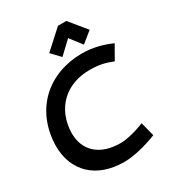

<svg xmlns="http://www.w3.org/2000/svg" viewBox="-218 -1056 1088 1193"><g transform="rotate(-30 325.5 -459.5)"><path d="M253 -809 312 -747 401 -831 466 -747 543 -809 445 -929H385ZM0 -289C0 -107 121 10 319 10H323C389 10 479 -13 558 -44L532 -145C476 -121 403 -103 360 -103H357C214 -103 125 -179 125 -308C129 -484 249 -594 418 -593C485 -593 525 -583 580 -561L636 -659C575 -686 504 -706 427 -706C188 -705 6 -549 0 -289Z"/></g></svg>

Font: Cantarell
Style: BoldOblique
Weight: 700
Italic angle: -8°
Designer: Dave Crossland
Version: Version 0.024